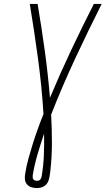

<svg xmlns="http://www.w3.org/2000/svg" viewBox="-20 -755 540 980"><path d="M168 205Q154 205 140 200.5Q126 196 117 185Q108 174 107 159Q106 144 109 129Q115 91 125.5 53Q136 15 148 -23Q160 -61 173.5 -98.5Q187 -136 202 -173Q193 -316 174 -456Q155 -596 132 -735H172Q192 -616 208.5 -496.5Q225 -377 235 -256Q286 -378 342.5 -497.5Q399 -617 459 -735H499Q429 -596 363 -454.5Q297 -313 241 -170Q245 -99 245 -27Q245 45 237 117V118Q236 125 235 131.5Q234 138 233 145Q231 157 227 168.5Q223 180 213.5 189Q204 198 192 201.5Q180 205 168 205ZM169 168Q173 168 178 166.5Q183 165 186 161Q189 157 190.5 152.5Q192 148 193 143Q202 89 204 35Q206 -19 205 -73Q187 -20 171.5 33Q156 86 147 140Q147 145 147 150.5Q147 156 150 160Q153 164 158 166Q163 168 169 168Z"/></svg>

Font: Iosevka Slab Extralight
Style: Italic
Weight: 200
Italic angle: -9°
Monospace: yes
Designer: Belleve Invis
Foundry: Belleve Invis
Version: Version 11.1.1; ttfautohint (v1.8.3)